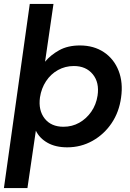

<svg xmlns="http://www.w3.org/2000/svg" viewBox="-37 -740 662 980"><path d="M-17 220 115 -720H236L193 -425Q221 -459 265 -483.5Q309 -508 371 -508Q442 -508 493.5 -473.5Q545 -439 568.5 -378.5Q592 -318 581 -242Q571 -168 532.5 -111Q494 -54 435 -21Q376 12 306 12Q247 12 206 -11Q165 -34 146 -73L103 220ZM287 -93Q331 -93 367.5 -113.5Q404 -134 429 -170Q454 -206 461 -252Q471 -319 436.5 -361Q402 -403 340 -403Q296 -403 259 -382.5Q222 -362 198 -325.5Q174 -289 167 -243Q158 -177 191 -135Q224 -93 287 -93Z"/></svg>

Font: Host Grotesk Light SemiBold
Style: Italic
Weight: 600
Italic angle: -8°
Version: Version 1.003